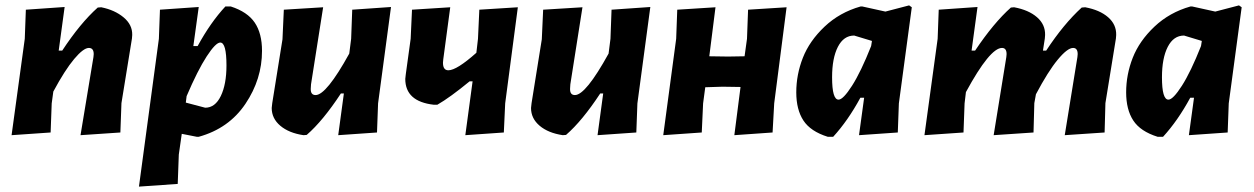

<svg xmlns="http://www.w3.org/2000/svg" viewBox="-20 -498 4655 713"><path d="M23 4 72 -354 76 -462 220 -472 198 -310H211Q278 -412 343 -470L356 -471Q406 -461 439 -433.5Q472 -406 471 -368L470 -355L431 -115L427 -6L279 4L327 -286L328 -297Q328 -320 310 -320Q290 -320 255.5 -279Q221 -238 178 -158L172 -114L168 -6Z M718 -472 698 -327H714Q762 -415 817 -474H837Q899 -454 926 -414Q953 -374 953 -309Q953 -204 891.5 -112.5Q830 -21 718 10H711L655 -1L644 76L640 185L496 195L570 -354L574 -462ZM798 -340Q781 -340 747.5 -288.5Q714 -237 673 -141L670 -117L742 -98Q779 -98 800 -141.5Q821 -185 821 -255Q821 -340 798 -340Z M1180 -471 1135 -185 1134 -169Q1133 -145 1152 -145Q1192 -145 1277 -299L1284 -354L1288 -462L1432 -472L1384 -114L1380 -6L1236 4L1257 -151H1246Q1179 -49 1119 3L1107 4Q1053 -4 1021 -31Q989 -58 989 -97L991 -115L1029 -352L1034 -462Z M1652 -471 1626 -277 1625 -265Q1625 -237 1645 -237Q1676 -237 1749 -302L1755 -354L1760 -462L1903 -471L1856 -114L1851 -6L1708 4L1735 -196H1724Q1651 -136 1604 -109H1591Q1485 -121 1485 -205L1487 -223L1505 -354L1510 -462Z M2143 -471 2098 -185 2097 -169Q2096 -145 2115 -145Q2155 -145 2240 -299L2247 -354L2251 -462L2395 -472L2347 -114L2343 -6L2199 4L2220 -151H2209Q2142 -49 2082 3L2070 4Q2016 -4 1984 -31Q1952 -58 1952 -97L1954 -115L1992 -352L1997 -462Z M2637 -471 2614 -289 2684 -288 2745 -289 2754 -354 2758 -462 2901 -471 2855 -114 2849 -6 2707 4 2730 -175 2663 -176 2599 -174 2591 -114 2586 -6 2443 4 2491 -354 2495 -462Z M3176 -474H3182L3268 -455L3356 -478L3366 -471L3318 -114L3314 -6L3170 4L3189 -135H3175Q3129 -50 3074 10H3054Q2990 -10 2963.5 -50.5Q2937 -91 2937 -155Q2937 -221 2961.5 -283.5Q2986 -346 3042 -399Q3098 -452 3176 -474ZM3070 -211Q3070 -128 3094 -128Q3111 -128 3144 -179.5Q3177 -231 3215 -327L3218 -346L3152 -366Q3113 -366 3091.5 -324Q3070 -282 3070 -211Z M3610 -472 3588 -310H3601Q3670 -413 3734 -470L3746 -471Q3800 -461 3831 -434Q3862 -407 3861 -368L3860 -355L3853 -310H3865Q3930 -409 3997 -470L4010 -471Q4064 -461 4095 -434Q4126 -407 4125 -368L4124 -355L4085 -115L4082 -6L3934 4L3981 -286L3982 -297Q3982 -320 3965 -320Q3944 -320 3908 -276.5Q3872 -233 3827 -148L3821 -115L3818 -6L3670 4L3717 -286L3718 -297Q3718 -320 3701 -320Q3656 -320 3567 -156L3562 -114L3558 -6L3413 4L3462 -354L3466 -462Z M4401 -474H4407L4493 -455L4581 -478L4591 -471L4543 -114L4539 -6L4395 4L4414 -135H4400Q4354 -50 4299 10H4279Q4215 -10 4188.5 -50.5Q4162 -91 4162 -155Q4162 -221 4186.5 -283.5Q4211 -346 4267 -399Q4323 -452 4401 -474ZM4295 -211Q4295 -128 4319 -128Q4336 -128 4369 -179.5Q4402 -231 4440 -327L4443 -346L4377 -366Q4338 -366 4316.5 -324Q4295 -282 4295 -211Z"/></svg>

Font: Alegreya Sans ExtraBold
Style: Italic
Weight: 800
Italic angle: -7°
Designer: Juan Pablo del Peral
Foundry: Huerta Tipografica
Version: Version 2.007